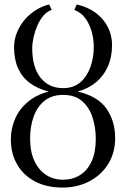

<svg xmlns="http://www.w3.org/2000/svg" viewBox="-20 -836 569 867"><path d="M262.5 11Q190 11 137.5 -17Q85 -45 57 -94Q29 -143 29 -206.5Q29 -255 47.8 -298.8Q66.5 -342.5 104.5 -375Q142.5 -407.5 199.5 -422.5Q149.5 -435.5 114.8 -461.2Q80 -487 61.8 -527.2Q43.5 -567.5 43.5 -623.5Q43.5 -654 54.8 -684.5Q66 -715 87 -741.5Q108 -768 137.2 -787.5Q166.5 -807 202 -816L213.5 -791Q193 -785 176.8 -766.2Q160.5 -747.5 149.2 -721.8Q138 -696 131.8 -668.8Q125.5 -641.5 125.5 -618.5Q125.5 -532.5 163 -485.2Q200.5 -438 265 -438Q312 -438 342.5 -464.2Q373 -490.5 388.2 -533.2Q403.5 -576 403.5 -624.5Q403.5 -658.5 394 -693Q384.5 -727.5 365 -754Q345.5 -780.5 315.5 -791L326.5 -816Q378 -804 413.5 -777Q449 -750 467.5 -712.8Q486 -675.5 486 -633.5Q486 -579 467.5 -536.5Q449 -494 414.2 -465Q379.5 -436 330.5 -422.5Q421 -402 460.5 -345.8Q500 -289.5 500 -213Q500 -146 468.5 -95.5Q437 -45 383 -17Q329 11 262.5 11ZM264.5 -24.5Q307.5 -24.5 341 -45.2Q374.5 -66 393.5 -107Q412.5 -148 412.5 -209Q412.5 -258 398.5 -303.5Q384.5 -349 352 -378.2Q319.5 -407.5 265 -407.5Q214.5 -407.5 181.5 -381.2Q148.5 -355 132.2 -310.2Q116 -265.5 116 -210.5Q116 -151 135.2 -109.5Q154.5 -68 188 -46.2Q221.5 -24.5 264.5 -24.5Z"/></svg>

Font: Merriweather 96pt Light
Style: Regular
Weight: 300
Version: Version 2.100